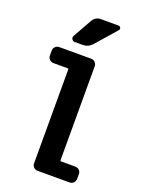

<svg xmlns="http://www.w3.org/2000/svg" viewBox="-176 -1052 853 1134"><g transform="rotate(20 250.0 -485.0)"><path d="M410.2 -99.6Q424.8 -99.6 435.1 -89.8Q445.3 -80.1 445.3 -65.4V-35.2Q445.3 -20.5 435.1 -10.3Q424.8 0 410.2 0H210Q195.3 0 185.1 -9.8Q174.8 -19.5 174.8 -35.2V-625Q174.8 -629.9 169.9 -629.9H80.1Q65.4 -629.9 55.2 -640.1Q44.9 -650.4 44.9 -665V-695.3Q44.9 -710 55.2 -720.2Q65.4 -730.5 80.1 -730.5H280.3Q294.9 -730.5 305.2 -720.2Q315.4 -710 315.4 -695.3V-105.5Q315.4 -100.6 320.3 -99.6ZM254.9 -969.7H365.2Q375 -969.7 378.9 -960.9Q382.8 -952.1 376 -944.3L263.7 -816.4Q240.2 -790 205.1 -790H155.3Q143.6 -790 137.2 -800.3Q130.9 -810.5 136.7 -821.3L203.1 -939.5Q220.7 -969.7 254.9 -969.7Z"/></g></svg>

Font: Rounded-L Mgen+ 1mn bold
Style: Bold
Weight: 700
Designer: [Source Han Sans]
Ryoko NISHIZUKA  (kana & ideographs); Paul D. Hunt (Latin, Greek & Cyrillic); Wenlong ZHANG  (bopomofo
Version: Version 1.059.20150602